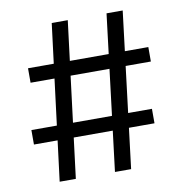

<svg xmlns="http://www.w3.org/2000/svg" viewBox="-74 -709 738 778"><g transform="rotate(-10 295.0 -319.5)"><path d="M109.5 0 189.5 -639H255.5L176 0ZM33 -166.5V-226H529V-166.5ZM337 0 415 -639H481.5L403.5 0ZM63 -415.5V-475H558V-415.5Z"/></g></svg>

Font: Anek Bangla
Style: Regular
Weight: 400
Designer: Sulekha Rajkumar (Bangla), Yesha Goshar (Latin)
Foundry: Ek Type
Version: Version 1.003